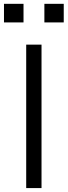

<svg xmlns="http://www.w3.org/2000/svg" viewBox="-32 -959 345 979"><path d="M0 0ZM101.6 0V-731.4H179.7V0ZM-11.7 -844.7V-939.5H87.9V-844.7ZM194.3 -844.7V-939.5H293V-844.7Z"/></svg>

Font: Batunionen A1
Style: Regular
Weight: 400
Designer: HanYang I&C Co.,Ltd.
Foundry: HanYang I&C Co.,Ltd.
Version: Version 2.50; ttfautohint (v1.6)